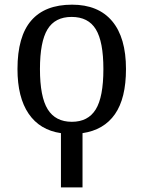

<svg xmlns="http://www.w3.org/2000/svg" viewBox="-20 -566 617 826"><path d="M242.2 240.2V6.8Q151.4 -6.3 103.3 -76.7Q55.2 -147 55.2 -269Q55.2 -409.2 114.3 -477.5Q173.3 -545.9 290 -545.9Q402.8 -545.9 462.4 -475.1Q522 -404.3 522 -269Q522 -143.1 474.6 -75Q427.2 -6.8 335 6.8V240.2ZM289.1 -42Q358.9 -42 391.8 -95.2Q424.8 -148.4 424.8 -269Q424.8 -386.7 392.3 -439.9Q359.9 -493.2 288.1 -493.2Q216.8 -493.2 184.3 -439.7Q151.9 -386.2 151.9 -269Q151.9 -149.4 185.3 -95.7Q218.8 -42 289.1 -42Z"/></svg>

Font: Droid Serif
Style: Regular
Weight: 400
Designer: Monotype Design team
Foundry: Monotype Imaging Inc.
Version: Version 1.03